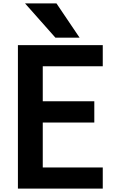

<svg xmlns="http://www.w3.org/2000/svg" viewBox="-20 -1064 678 1136"><path d="M86 -797H588V-672H233V-465H538V-339H233V-73H588V52H86ZM128 -1044H314L451 -841H308Z"/></svg>

Font: LINE Seed JP_TTF Bold
Style: Regular
Weight: 700
Designer: LINE & Fontrix & Fontworks
Version: Version 1.009